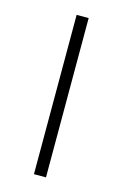

<svg xmlns="http://www.w3.org/2000/svg" viewBox="-89 -574 396 617"><g transform="rotate(15 108.5 -265.0)"><path d="M128 0H88V-530H128Z"/></g></svg>

Font: Noto Sans Hebrew Thin ExtraLight
Style: Regular
Weight: 250
Version: Version 3.001